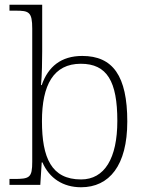

<svg xmlns="http://www.w3.org/2000/svg" viewBox="-20 -780 619 810"><path d="M322 10C441 10 517 -82 517 -267C517 -460 456 -544 327 -544C238 -544 183 -499 156 -421H153C157 -461 158 -526 158 -563V-760H20V-735H46C102 -735 116 -730 116 -659V-98C116 -30 105 -25 38 -25H20V0H150L156 -95H159C188 -28 246 10 322 10ZM322 -23C197 -23 157 -114 157 -269C157 -422 206 -511 321 -511C432 -511 475 -436 475 -270C475 -112 421 -23 322 -23Z"/></svg>

Font: Noto Serif Telugu ExtraLight
Style: Regular
Weight: 200
Designer: Jelle Bosma - Monotype Design Team
Foundry: Monotype Imaging Inc.
Version: Version 2.005